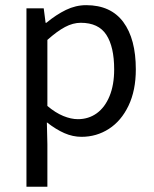

<svg xmlns="http://www.w3.org/2000/svg" viewBox="-20 -518 595 744"><path d="M163.6 205.6H82.5V-485.8H149.4L156.7 -429.7H159.7Q197.3 -460.9 235.4 -479.5Q273.4 -498 314 -498Q409.2 -498 457.8 -432.6Q506.3 -367.2 506.3 -249Q506.3 -167.5 478 -108.4Q449.7 -49.3 401.9 -18.6Q354 12.2 295.9 12.2Q262.2 12.2 229.7 -2Q197.3 -16.1 161.6 -43.9L163.6 41ZM422.4 -249Q422.4 -336.4 392.1 -383.1Q361.8 -429.7 293 -429.7Q262.7 -429.7 231.9 -413.3Q201.2 -397 163.6 -363.3V-107.4Q194.8 -81.1 225.1 -68.6Q255.4 -56.2 281.7 -56.2Q323.2 -56.2 355 -79.1Q386.7 -102.1 404.5 -145.5Q422.4 -189 422.4 -249Z"/></svg>

Font: Varta
Style: Regular
Weight: 400
Designer: Joana Correia, Viktoriya Grabowska, Eben Sorkin
Foundry: Sorkin Type
Version: Version 1.003; ttfautohint (v1.3) -l 8 -r 24 -G 200 -x 12 -H